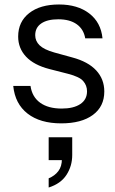

<svg xmlns="http://www.w3.org/2000/svg" viewBox="-20 -540 513 856"><path d="M253 10Q159 10 103 -33.5Q47 -77 39 -157H116Q123 -108 159 -82Q195 -56 255 -56Q308 -56 338 -76Q368 -96 368 -133Q368 -159 351 -178.5Q334 -198 283 -211L201 -232Q131 -250 96 -287.5Q61 -325 61 -377Q61 -443 110 -481.5Q159 -520 243 -520Q326 -520 378 -480Q430 -440 437 -369H360Q353 -410 322 -432Q291 -454 240 -454Q191 -454 164 -435.5Q137 -417 137 -383Q137 -357 156.5 -338Q176 -319 222 -306L302 -284Q373 -265 409 -226Q445 -187 445 -132Q445 -65 394 -27.5Q343 10 253 10ZM197 296V255Q224 244 240 223Q256 202 256 169L285 174H197V72H302V151Q302 200 276.5 239.5Q251 279 197 296Z"/></svg>

Font: Instrument Sans
Style: Regular
Weight: 400
Designer: Rodrigo Fuenzalida
Foundry: fragTYPE
Version: Version 1.000;gftools[0.9.28]